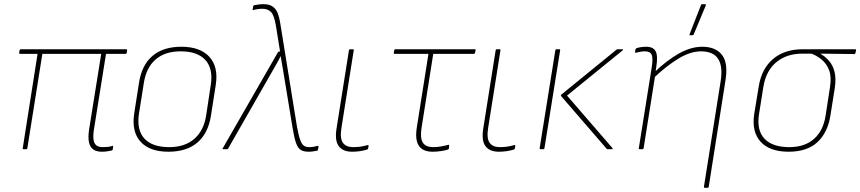

<svg xmlns="http://www.w3.org/2000/svg" viewBox="-20 -715 4122 920"><path d="M468 12Q443 12 427.5 1.5Q412 -9 406.5 -32.5Q401 -56 407 -95L465 -457H183L111 -5Q110 0 106 0H92Q88 0 89 -5L160 -457H76Q71 -457 72 -463L74 -474Q75 -479 80 -479H585Q590 -479 589 -474L587 -461Q586 -457 582 -457H488L430 -94Q423 -49 433 -29.5Q443 -10 471 -10Q484 -10 495.5 -11Q507 -12 519 -16Q523 -18 522 -13L520 2Q520 4 516 6Q507 8 495 10Q483 12 468 12Z M787 12Q697 12 653.5 -36Q610 -84 623 -171L646 -318Q659 -403 710.5 -447Q762 -491 849 -491Q939 -491 983 -443Q1027 -395 1014 -309L991 -162Q978 -77 926.5 -32.5Q875 12 787 12ZM791 -10Q866 -10 911.5 -50Q957 -90 968 -163L990 -308Q1002 -386 964 -427.5Q926 -469 846 -469Q770 -469 725 -429.5Q680 -390 669 -316L646 -171Q634 -93 671.5 -51.5Q709 -10 791 -10Z M1459 12Q1436 12 1422 4Q1408 -4 1399 -28.5Q1390 -53 1382 -102L1336 -381Q1334 -396 1330.5 -413Q1327 -430 1325 -445H1324Q1316 -428 1306.5 -411.5Q1297 -395 1288 -379L1073 -3Q1072 0 1068 0H1049Q1047 0 1046.5 -1.5Q1046 -3 1047 -4L1312 -465Q1314 -468 1317 -468H1322L1302 -592Q1294 -641 1279 -657Q1264 -673 1238 -673Q1226 -673 1215.5 -671.5Q1205 -670 1195 -667Q1189 -665 1191 -671L1193 -685Q1194 -689 1198 -690Q1207 -692 1219.5 -693.5Q1232 -695 1245 -695Q1277 -695 1296 -675.5Q1315 -656 1323 -603L1403 -108Q1411 -65 1418.5 -44.5Q1426 -24 1436 -17Q1446 -10 1462 -10Q1473 -10 1481.5 -11.5Q1490 -13 1502 -16Q1507 -17 1506 -10L1504 1Q1503 6 1500 7Q1490 9 1479.5 10.5Q1469 12 1459 12Z M1667 12Q1623 12 1603 -15Q1583 -42 1593 -102L1652 -474Q1653 -479 1658 -479H1671Q1676 -479 1675 -474L1616 -102Q1608 -52 1623 -31Q1638 -10 1672 -10Q1689 -10 1705 -12Q1721 -14 1742 -20Q1747 -21 1746 -15L1744 -4Q1743 1 1738 2Q1721 7 1703.5 9.5Q1686 12 1667 12Z M2051 12Q2022 12 2003 -0.5Q1984 -13 1977.5 -38.5Q1971 -64 1977 -103L2033 -457H1870Q1866 -457 1867 -463L1869 -474Q1870 -479 1874 -479H2255Q2260 -479 2259 -474L2256 -462Q2255 -457 2251 -457H2056L2000 -103Q1992 -52 2006.5 -31Q2021 -10 2055 -10Q2074 -10 2091.5 -13Q2109 -16 2128 -21Q2133 -23 2132 -15L2131 -4Q2130 1 2125 2Q2113 6 2093.5 9Q2074 12 2051 12Z M2370 12Q2326 12 2306 -15Q2286 -42 2296 -102L2355 -474Q2356 -479 2361 -479H2374Q2379 -479 2378 -474L2319 -102Q2311 -52 2326 -31Q2341 -10 2375 -10Q2392 -10 2408 -12Q2424 -14 2445 -20Q2450 -21 2449 -15L2447 -4Q2446 1 2441 2Q2424 7 2406.5 9.5Q2389 12 2370 12Z M2891 0Q2888 0 2887 -2L2670 -253Q2666 -258 2670 -262L2934 -477Q2936 -479 2940 -479H2963Q2965 -479 2965.5 -477.5Q2966 -476 2964 -474L2697 -257L2915 -5Q2917 -3 2915.5 -1.5Q2914 0 2912 0ZM2571 0Q2565 0 2566 -6L2641 -474Q2642 -479 2647 -479H2659Q2665 -479 2664 -474L2589 -6Q2588 0 2583 0Z M3358 185Q3352 185 3353 180L3433 -325Q3456 -469 3339 -469Q3288 -469 3230.5 -434Q3173 -399 3112 -341L3116 -369Q3174 -425 3232 -458Q3290 -491 3345 -491Q3409 -491 3439.5 -452Q3470 -413 3456 -328L3376 180Q3375 185 3371 185ZM3046 0Q3040 0 3041 -5L3102 -387Q3110 -434 3103 -451.5Q3096 -469 3071 -469Q3059 -469 3048.5 -467Q3038 -465 3030 -463Q3022 -460 3023 -467L3025 -478Q3026 -481 3027 -482Q3028 -483 3030 -484Q3038 -487 3050.5 -489Q3063 -491 3076 -491Q3110 -491 3121.5 -469.5Q3133 -448 3125 -397L3121 -369L3120 -358L3064 -5Q3063 0 3059 0ZM3287 -546Q3285 -546 3284 -547.5Q3283 -549 3285 -553L3339 -691Q3340 -694 3341.5 -694.5Q3343 -695 3345 -695H3358Q3361 -695 3362 -693Q3363 -691 3362 -689L3304 -550Q3302 -546 3297 -546Z M3759 12Q3668 12 3624.5 -36Q3581 -84 3594 -169L3616 -303Q3630 -387 3685 -433Q3740 -479 3826 -479H4078Q4083 -479 4082 -474L4079 -461Q4078 -456 4074 -456L3912 -458V-457Q3933 -445 3951.5 -424.5Q3970 -404 3978.5 -372Q3987 -340 3980 -293L3959 -161Q3946 -79 3896.5 -33.5Q3847 12 3759 12ZM3762 -10Q3836 -10 3880.5 -49.5Q3925 -89 3936 -161L3957 -297Q3965 -348 3952.5 -379.5Q3940 -411 3916.5 -430Q3893 -449 3868 -458H3824Q3750 -458 3700.5 -417.5Q3651 -377 3638 -300L3617 -168Q3605 -91 3643 -50.5Q3681 -10 3762 -10Z"/></svg>

Font: Sofia Sans Thin
Style: Italic
Weight: 250
Italic angle: -9°
Version: Version 4.100-B